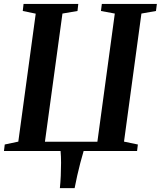

<svg xmlns="http://www.w3.org/2000/svg" viewBox="-22 -763 812 970"><path d="M280.5 187.5Q283.5 158 285 125Q286.5 92 286.5 59.5Q286.5 27 284 0H-2L2 -33L70.5 -47.5L158.5 -694L93 -707.5L97 -743H373.5L369.5 -707.5L293.5 -694.5L205 -47H470L558 -694.5L488 -707.5L492.5 -743H770.5L766 -707.5L692.5 -694.5L604.5 -47.5L674.5 -33L670.5 0H400.5Q392 28 383.8 59.8Q375.5 91.5 368.2 124Q361 156.5 355 187.5Z"/></svg>

Font: Merriweather 72pt SemiBold
Style: Italic
Weight: 600
Italic angle: -7.8°
Version: Version 2.101